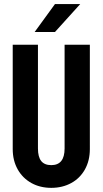

<svg xmlns="http://www.w3.org/2000/svg" viewBox="-20 -908 500 936"><path d="M133.3 -15.6Q90.3 -39.6 66.4 -82Q42 -125.5 42 -181.2V-689.9H165V-184.1Q165 -142.6 181.2 -122.6Q197.3 -103 230 -103Q294.9 -103 294.9 -184.1V-689.9H418V-181.2Q418 -125 394 -82Q369.6 -38.6 327.1 -15.6Q284.2 7.8 230 7.8Q175.8 7.8 133.3 -15.6ZM248 -888.2H371.1L248 -752H148.9Z"/></svg>

Font: D-DIN Condensed
Style: DINCondensed-Bold
Weight: 700
Width: 3
Designer: Charles Nix
Foundry: Datto Inc.
Version: Version 1.10